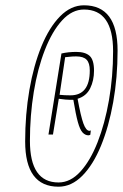

<svg xmlns="http://www.w3.org/2000/svg" viewBox="-20 -914 464 725"><path d="M201 -209Q75 -209 75 -380Q75 -482 91 -574.5Q107 -667 136.5 -739Q166 -811 207 -852.5Q248 -894 297 -894Q424 -894 424 -723Q424 -621 407.5 -528.5Q391 -436 361.5 -364Q332 -292 291 -250.5Q250 -209 201 -209ZM201 -225Q246 -225 283.5 -266Q321 -307 348.5 -377Q376 -447 391.5 -536Q407 -625 407 -721Q407 -878 297 -878Q252 -878 214.5 -837Q177 -796 149.5 -725.5Q122 -655 107.5 -566.5Q93 -478 93 -382Q93 -225 201 -225ZM163 -406 212 -712Q238 -718 268 -718Q302 -718 318.5 -703Q335 -688 335 -647Q335 -610 320.5 -580.5Q306 -551 273 -541Q285 -475 295 -447.5Q305 -420 318 -420Q321 -420 323 -422L321 -405Q317 -403 314 -403Q302 -403 292 -413.5Q282 -424 274 -453Q266 -482 257 -537Q240 -537 227.5 -538Q215 -539 202 -541L180 -406ZM246 -554Q319 -554 319 -648Q319 -676 307 -688.5Q295 -701 268 -701Q254 -701 246 -700Q238 -699 226 -698L205 -556Q215 -555 224.5 -554.5Q234 -554 246 -554Z"/></svg>

Font: Georama SemiCondensed Thin
Style: Italic
Weight: 100
Width: 4
Italic angle: -9°
Designer: Jean-Baptiste Levee
Foundry: Production Type
Version: Version 1.000